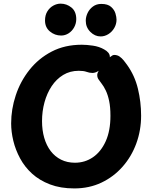

<svg xmlns="http://www.w3.org/2000/svg" viewBox="-20 -1033 850 1073"><path d="M561.6 -757.1Q576.6 -749.2 585.2 -738.7Q593.9 -728.2 593.9 -715.2Q593.9 -707.2 584.6 -692.4Q575.2 -677.6 560.7 -662Q546.2 -646.4 529.2 -635.9Q512.2 -625.4 496.7 -625.3Q479 -625.7 463.3 -631.6Q447.7 -637.4 420.1 -637.4Q371.4 -637.4 333.2 -614.2Q294.9 -590.9 268.7 -551.4Q242.6 -511.9 228.7 -461.5Q214.9 -411.1 214.9 -356.1Q214.9 -305.1 227.3 -262.4Q239.7 -219.8 263.4 -188.7Q287.2 -157.7 321.5 -140.6Q355.8 -123.6 398.8 -123.6Q454.6 -123.6 499.4 -154.2Q544.2 -184.9 570.7 -243.4Q597.2 -302 597.2 -385.6Q597.2 -434.2 590 -468.6Q582.8 -502.9 571.2 -527.1Q559.7 -551.2 546.2 -568.1Q539.3 -577.4 531.4 -588.3Q523.4 -599.1 523.4 -614Q523.4 -624.6 534.4 -643.2Q545.4 -661.8 561.8 -680.9Q578.1 -700.1 593.6 -713.1Q609.1 -726 617.9 -726Q635.4 -726 648.3 -717Q661.1 -708 671.6 -695Q682 -682 689.8 -671Q732.9 -611.2 750.7 -537.4Q768.6 -463.6 768.6 -386.6Q768.6 -304.6 741.7 -231.2Q714.8 -157.8 664.9 -101.3Q615.1 -44.8 546.8 -12.4Q478.6 20 395.2 20Q318.1 20 259.3 -2.5Q200.4 -25 159.1 -62.7Q117.8 -100.4 92.2 -148.1Q66.6 -195.7 54.4 -246.2Q42.3 -296.8 42.3 -343.4Q42.3 -422.7 68.2 -500.7Q94 -578.8 144.8 -642.7Q195.6 -706.7 268.9 -744.8Q342.2 -783 437.2 -783Q464.2 -783 499.3 -777.9Q534.3 -772.8 561.6 -757.1ZM321.7 -834.4Q286.3 -834.4 258.9 -857.2Q231.6 -880 231.6 -918.4Q231.6 -948.3 244.6 -969.4Q257.6 -990.4 277.7 -1001.5Q297.9 -1012.6 318.6 -1012.6Q352.6 -1012.6 379.4 -990.8Q406.2 -969 406.2 -926.1Q406.2 -901.9 394.6 -880.7Q383 -859.4 363.6 -846.9Q344.1 -834.4 321.7 -834.4ZM542.1 -829.4Q510.3 -829.4 484.8 -854.9Q459.3 -880.4 459.3 -917.1Q459.3 -938.6 469.4 -960.2Q479.6 -981.9 499.3 -996.5Q519 -1011.1 546.1 -1011.1Q582.3 -1011.1 600.7 -994.7Q619.1 -978.3 625.2 -957.9Q631.2 -937.4 631.2 -923Q631.2 -898.2 618.7 -876.7Q606.2 -855.1 585.8 -842.3Q565.3 -829.4 542.1 -829.4Z"/></svg>

Font: Playpen Sans
Style: Regular
Weight: 400
Designer: Laura Meseguer, Veronika Burian, José Scaglione, Kostas Bartsokas, Vera Evstafieva, Tom Grace, Yorlmar Campos
Foundry: TypeTogether
Version: Version 2.000